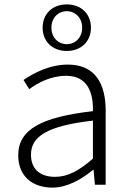

<svg xmlns="http://www.w3.org/2000/svg" viewBox="-20 -841 587 874"><path d="M218 13C286 13 350 -24 404 -68H406L412 0H461V-338C461 -456 416 -547 289 -547C202 -547 128 -505 87 -477L113 -435C150 -463 211 -496 281 -496C382 -496 405 -414 403 -335C168 -308 63 -252 63 -134C63 -35 132 13 218 13ZM230 -36C171 -36 121 -64 121 -137C121 -219 193 -268 403 -292V-119C340 -64 289 -36 230 -36ZM284 -609C349 -609 394 -652 394 -715C394 -778 349 -821 284 -821C219 -821 174 -778 174 -715C174 -652 219 -609 284 -609ZM284 -640C245 -640 214 -670 214 -715C214 -760 245 -790 284 -790C323 -790 354 -760 354 -715C354 -670 323 -640 284 -640Z"/></svg>

Font: Noto Sans CJK JP Light
Style: Regular
Weight: 300
Designer: Ryoko NISHIZUKA (kana & ideographs); Paul D. Hunt (Latin, Greek & Cyrillic); Wenlong ZHANG (bopomofo); Sandoll Communica
Foundry: Adobe Systems Incorporated
Version: Version 1.004;PS 1.004;hotconv 1.0.82;makeotf.lib2.5.63406